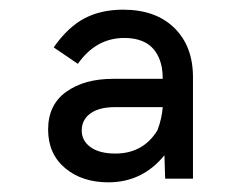

<svg xmlns="http://www.w3.org/2000/svg" viewBox="-20 -726 522 397"><path d="M204 -349Q149.5 -349 114.5 -378.5Q79.5 -408 79.5 -458Q79.5 -509.5 117 -536.2Q154.5 -563 213.5 -563H316.5Q316.5 -576.5 314.5 -587Q302.5 -647.5 237 -647.5Q178.5 -647.5 141 -594L91 -628Q120 -669.5 154.2 -687.8Q188.5 -706 234.5 -706Q302 -706 340.5 -668.2Q379 -630.5 379 -566.5V-356.5H321.5L320 -405Q274.5 -349 204 -349ZM149 -456Q149 -435 167.2 -421.8Q185.5 -408.5 218.5 -408.5Q276 -408.5 305.5 -456.5Q314.5 -480 316.5 -504.5H218Q185 -504.5 167 -491.5Q149 -478.5 149 -456Z"/></svg>

Font: HK Grotesk SemiBold
Style: Regular
Weight: 600
Designer: Alfredo Marco Pradil
Foundry: Hanken Design Co.
Version: Version 3.001;FEAKit 1.0